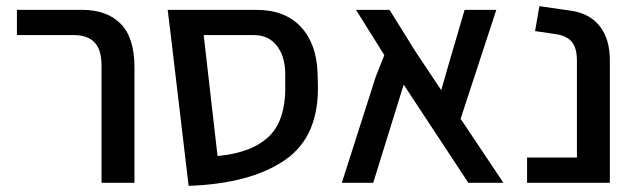

<svg xmlns="http://www.w3.org/2000/svg" viewBox="-20 -594 2063 624"><path d="M310 -380Q310 -433 287 -456.5Q264 -480 220 -480H35V-562H247Q327 -562 372 -517Q417 -472 417 -375V0H310Z M593 10 535 -480 525 -562H813Q906 -562 957.5 -507Q1009 -452 1012 -357L1013 -325Q1019 -152 907 -74.5Q795 3 593 10ZM907 -327V-354Q907 -410 880 -445Q853 -480 805 -480H642L687 -87Q799 -97 855 -151.5Q911 -206 907 -327Z M1502 0 1292 -319 1193 0H1091L1201 -344L1229 -415L1137 -562H1246L1330 -427L1414 -301L1439 -388L1490 -562H1593L1477 -208L1616 0Z M1693 -82H1855V-396Q1855 -439 1838 -458.5Q1821 -478 1787 -483L1719 -493L1733 -574L1837 -559Q1897 -550 1929.5 -508.5Q1962 -467 1962 -398V0H1693Z"/></svg>

Font: Assistant SemiBold
Style: Regular
Weight: 600
Designer: Hebrew By Ben Nathan, Latin by Paul Hunt
Version: Version 2.001; ttfautohint (v1.6)